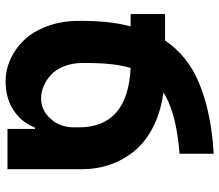

<svg xmlns="http://www.w3.org/2000/svg" viewBox="-69 -714 790 692"><g transform="rotate(90 326.0 -368.0)"><path d="M207 -283.2V-271Q207 -233.9 218.8 -204.1Q230.5 -174.3 249.8 -156.7Q269 -139.2 290.8 -130.1Q312.5 -121.1 335 -121.1Q377 -121.1 408.2 -155.3Q439.5 -189.5 439 -242.2V-256.8Q439 -433.6 225.1 -443.8Q207 -386.7 207 -283.2ZM55.2 -253.9V-267.1Q55.2 -370.6 75.2 -443.8H30.8V-567.9H126Q179.7 -647.5 272.9 -687.7Q366.2 -728 494.1 -740.2L534.2 -743.2V-620.1L503.9 -617.2Q378.9 -604 313 -562Q382.8 -552.7 436.8 -525.4Q490.7 -498 523.7 -458Q556.6 -418 573.2 -370.1Q589.8 -322.3 589.8 -268.1V0H444.8V-99.1H439.9Q420.9 -50.3 377.2 -21.7Q333.5 6.8 273.9 6.8Q231.9 6.8 193.1 -10.7Q154.3 -28.3 123.8 -60.5Q93.3 -92.8 74.5 -143.1Q55.7 -193.4 55.2 -253.9Z"/></g></svg>

Font: Telcell.Market
Style: Bold
Weight: 700
Designer: Rasmus Andersson, Sedrak Mkrtchyan
Version: Version 3.019;git-0a5106e0b